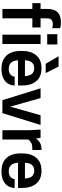

<svg xmlns="http://www.w3.org/2000/svg" viewBox="880 -1734 866 2667"><g transform="rotate(90 1313.5 -400.0)"><path d="M234 0H104V-416H23V-530H104V-628Q104 -813 289 -813Q348 -813 371 -800V-692Q347 -700 320 -700Q275 -700 254.5 -681Q234 -662 234 -613V-530H361V-416H234Z M591 0H461V-530H591ZM597 -622H455V-763H597Z M935 13Q848 13 793.5 -21.5Q739 -56 713 -116Q687 -176 687 -252Q687 -296 690 -325Q693 -354 702 -384Q723 -456 778.5 -499.5Q834 -543 930 -543Q1011 -543 1063.5 -508.5Q1116 -474 1141.5 -414Q1167 -354 1167 -278V-217H817Q824 -88 936 -88Q991 -88 1017.5 -114.5Q1044 -141 1044 -170H1167Q1167 -122 1142.5 -80Q1118 -38 1066.5 -12.5Q1015 13 935 13ZM995 -601H865L762 -780H904ZM1036 -313Q1031 -442 927 -442Q823 -442 817 -313Z M1551 0H1371L1206 -530H1342L1461 -108L1580 -530H1715Z M1918 0H1788V-380L1779 -530H1894L1905 -466Q1957 -543 2048 -543L2063 -542V-416Q2027 -416 2003 -413Q1979 -410 1960 -398Q1930 -379 1918 -360Z M2358 13Q2271 13 2216.5 -21.5Q2162 -56 2136 -116Q2110 -176 2110 -252Q2110 -296 2113 -325Q2116 -354 2125 -384Q2146 -456 2201.5 -499.5Q2257 -543 2353 -543Q2434 -543 2486.5 -508.5Q2539 -474 2564.5 -414Q2590 -354 2590 -278V-217H2240Q2247 -88 2359 -88Q2414 -88 2440.5 -114.5Q2467 -141 2467 -170H2590Q2590 -122 2565.5 -80Q2541 -38 2489.5 -12.5Q2438 13 2358 13ZM2459 -313Q2454 -442 2350 -442Q2246 -442 2240 -313Z"/></g></svg>

Font: Tanohe Sans SemiBold
Style: Regular
Weight: 600
Designer: Village Type and Design LLC & Cristiano Sobral
Foundry: Cooper Hewitt Smithsonian Design Museum
Version: Version 1.00;September 29, 2021;FontCreator 13.0.0.2655 64-b